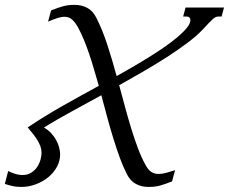

<svg xmlns="http://www.w3.org/2000/svg" viewBox="-82 -549 928 778"><path d="M233.9 -438.5Q221.2 -460.9 208.7 -470.9Q196.3 -481 179.2 -481Q166.5 -481 150.6 -475.8Q134.8 -470.7 112.8 -461.4L125 -506.8Q139.6 -512.7 151.6 -516.8Q163.6 -521 174.6 -523.9Q185.5 -526.9 196.8 -528.1Q208 -529.3 221.2 -529.3Q248.5 -529.3 271.2 -517.3Q293.9 -505.4 308.1 -477.5Q333 -428.7 352.8 -367.9Q372.6 -307.1 390.6 -240.7Q416.5 -255.4 449 -273.9Q481.4 -292.5 514.6 -313Q547.9 -333.5 579.3 -355Q610.8 -376.5 635.3 -397Q659.7 -417.5 674.6 -435.5Q689.5 -453.6 689.5 -467.8Q689.5 -474.6 685.5 -478.3Q681.6 -481.9 675.3 -481.9H660.2L669.9 -518.6H825.7L815.9 -481.9H801.8Q796.4 -481.9 791.5 -479.5Q786.6 -477.1 779.5 -470.9Q772.5 -464.8 762.9 -454.6Q753.4 -444.3 739.3 -429.2Q714.4 -402.8 674.8 -373.3Q635.3 -343.8 588.9 -314.2Q542.5 -284.7 493.4 -256.3Q444.3 -228 400.9 -203.6Q413.1 -158.2 425.3 -113.3Q437.5 -68.4 450.2 -26.9Q462.9 14.6 476.8 51.5Q490.7 88.4 506.8 117.7Q518.1 139.2 531.2 147.7Q544.4 156.2 561 155.8Q575.2 155.8 591.6 151.4Q607.9 147 627.4 140.6L615.2 186Q600.6 191.9 588.6 196Q576.7 200.2 565.7 203.1Q554.7 206.1 543.5 207.3Q532.2 208.5 519 208.5Q491.7 208.5 469 196.5Q446.3 184.6 432.1 156.7Q416.5 126 402.8 88.4Q389.2 50.8 376.5 9.5Q363.8 -31.7 352.1 -75.4Q340.3 -119.1 328.6 -163.1Q268.1 -129.9 209.5 -97.9Q150.9 -65.9 96.2 -32.7Q112.3 -22.9 124.8 -9.8Q137.2 3.4 145.3 18.1Q153.3 32.7 157.5 47.9Q161.6 63 161.6 76.7Q161.6 103 148.7 127Q135.7 150.9 113.8 168.9Q91.8 187 63.2 197.8Q34.7 208.5 3.4 208.5Q-7.3 208.5 -15.9 207.5Q-24.4 206.5 -32 204.8Q-39.6 203.1 -46.9 200.9Q-54.2 198.7 -62.5 196.3L-48.8 144Q-34.2 151.4 -19.3 155.8Q-4.4 160.2 8.3 160.2Q30.3 160.2 45.2 150.4Q60.1 140.6 69.1 126.7Q78.1 112.8 82.3 97.4Q86.4 82 86.4 70.8Q86.4 57.1 81.8 44.2Q77.1 31.2 69.6 18.8Q62 6.3 51.8 -6.3Q41.5 -19 30.3 -32.7Q98.6 -78.6 171.6 -119.9Q244.6 -161.1 318.4 -201.2Q308.6 -235.4 298.8 -268.6Q289.1 -301.8 278.8 -332Q268.6 -362.3 257.3 -389.2Q246.1 -416 233.9 -438.5Z"/></svg>

Font: Arian Grqi
Style: Italic
Weight: 400
Italic angle: -15°
Designer: Ruben Hakobyan (Tarumian)
Foundry: Ruben Hakobyan (Tarumian)
Version: Version 1.002